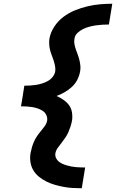

<svg xmlns="http://www.w3.org/2000/svg" viewBox="-20 -853 640 1026"><path d="M417 153Q392 153 367.5 151.5Q343 150 319.5 145.5Q296 141 273 134.5Q250 128 229 117.5Q208 107 189.5 92.5Q171 78 159 58.5Q147 39 143 15Q139 -9 143 -34Q146 -50 150.5 -65.5Q155 -81 161.5 -96Q168 -111 177.5 -125Q187 -139 198 -152Q209 -165 219 -179Q229 -193 232 -209Q234 -224 227.5 -238Q221 -252 209 -260Q197 -268 183 -273Q169 -278 154 -280.5Q139 -283 123.5 -284Q108 -285 92 -285L97 -312L110 -395Q126 -395 142 -396Q158 -397 173.5 -399.5Q189 -402 205 -407Q221 -412 235.5 -420Q250 -428 261 -441.5Q272 -455 275 -471Q277 -486 274 -501Q271 -516 266.5 -530Q262 -544 256.5 -558Q251 -572 247.5 -586Q244 -600 243 -615.5Q242 -631 244 -646Q250 -680 270 -710.5Q290 -741 318.5 -762.5Q347 -784 380 -797.5Q413 -811 446.5 -819Q480 -827 513.5 -830Q547 -833 580 -833L562 -722Q545 -722 527.5 -721Q510 -720 493 -717.5Q476 -715 458.5 -710.5Q441 -706 424.5 -698Q408 -690 394 -677Q380 -664 378 -646Q375 -631 378 -616Q381 -601 386 -587Q391 -573 396 -559.5Q401 -546 404.5 -531.5Q408 -517 409.5 -501.5Q411 -486 408 -471Q404 -448 393 -426.5Q382 -405 364 -388.5Q346 -372 325 -360Q304 -348 282 -340Q301 -332 318.5 -320Q336 -308 348.5 -291.5Q361 -275 364.5 -253Q368 -231 365 -209Q362 -193 357 -177.5Q352 -162 345.5 -147Q339 -132 329.5 -118Q320 -104 309.5 -90.5Q299 -77 289 -63.5Q279 -50 276 -34Q274 -21 279 -9.5Q284 2 293 9.5Q302 17 313 22Q324 27 336 30.5Q348 34 360 36.5Q372 39 384.5 40Q397 41 410 41.5Q423 42 435 42Z"/></svg>

Font: Iosevka Curly XBdExObl
Style: Regular
Weight: 800
Width: 7
Italic angle: -9°
Monospace: yes
Designer: Belleve Invis
Foundry: Belleve Invis
Version: Version 11.1.0; ttfautohint (v1.8.3)